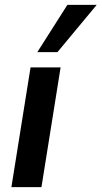

<svg xmlns="http://www.w3.org/2000/svg" viewBox="-20 -772 419 792"><path d="M27 0 106 -494H230L151 0ZM134 -557 258 -752H379L217 -557Z"/></svg>

Font: Nunito Sans 10pt SemiCondensed
Style: Bold Italic
Weight: 700
Width: 4
Italic angle: -9°
Designer: Vernon Adams
Foundry: Vernon Adams
Version: Version 3.101;gftools[0.9.27]